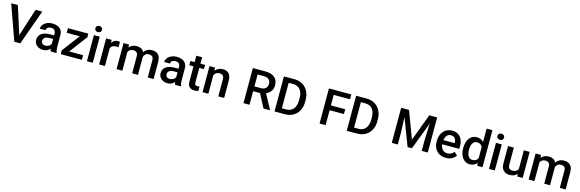

<svg xmlns="http://www.w3.org/2000/svg" viewBox="73 -2249 11348 3758"><g transform="rotate(15 5747.0 -370.0)"><path d="M143.1 -710.9 322.3 -149.9 502.9 -710.9H638.2L383.3 0H262.2L8.3 -710.9Z M999 0Q990.2 -19.5 985.4 -52.2Q962.4 -26.9 927.2 -8.5Q892.1 9.8 843.8 9.8Q792 9.8 751.5 -10.7Q710.9 -31.2 688 -66.9Q665 -102.5 665 -147.5Q665 -231.4 727.8 -276.4Q790.5 -321.3 906.2 -321.3H981.4V-357.9Q981.4 -399.9 958.5 -424.8Q935.5 -449.7 888.2 -449.7Q845.2 -449.7 819.6 -428.7Q793.9 -407.7 793.9 -376H676.8Q676.8 -418 703.6 -455.1Q730.5 -492.2 779.3 -515.1Q828.1 -538.1 894.5 -538.1Q954.1 -538.1 1000.2 -518.1Q1046.4 -498 1073 -457.8Q1099.6 -417.5 1099.6 -356.9V-122.1Q1099.6 -50.3 1119.6 -7.8V0ZM866.7 -83.5Q908.7 -83.5 938.7 -103.5Q968.8 -123.5 981.4 -148.4V-248.5H915Q849.1 -248.5 815.9 -224.6Q782.7 -200.7 782.7 -158.7Q782.7 -126.5 804.7 -105Q826.7 -83.5 866.7 -83.5Z M1631.3 -93.8V0H1201.7V-75.7L1471.7 -434.6H1207.5V-528.3H1620.6V-455.1L1348.6 -93.8Z M1725.6 -667Q1725.6 -693.8 1743.4 -711.7Q1761.2 -729.5 1793 -729.5Q1824.2 -729.5 1842.3 -711.7Q1860.4 -693.8 1860.4 -667Q1860.4 -640.6 1842.3 -623Q1824.2 -605.5 1793 -605.5Q1761.2 -605.5 1743.4 -623Q1725.6 -640.6 1725.6 -667ZM1851.6 -528.3V0H1733.4V-528.3Z M2260.3 -531.7 2259.3 -422.4Q2235.8 -426.3 2211.4 -426.3Q2167.5 -426.3 2139.6 -408.7Q2111.8 -391.1 2098.6 -360.4V0H1981V-528.3H2093.3L2096.7 -465.8Q2116.2 -499.5 2146.7 -518.8Q2177.2 -538.1 2218.3 -538.1Q2229 -538.1 2241.5 -536.1Q2253.9 -534.2 2260.3 -531.7Z M2555.2 -443.4Q2516.1 -443.4 2490.7 -426Q2465.3 -408.7 2451.7 -379.9V0H2334V-528.3H2444.8L2448.7 -468.8Q2475.1 -501.5 2513.7 -519.8Q2552.2 -538.1 2603 -538.1Q2652.3 -538.1 2690.2 -518.3Q2728 -498.5 2748.5 -455.1Q2773.9 -492.7 2814.9 -515.4Q2856 -538.1 2911.1 -538.1Q2991.7 -538.1 3037.8 -492.7Q3084 -447.3 3084 -341.8V0H2965.8V-342.3Q2965.8 -402.3 2940.4 -422.9Q2915 -443.4 2871.6 -443.4Q2830.6 -443.4 2804.2 -421.4Q2777.8 -399.4 2767.6 -364.7Q2767.6 -358.9 2767.6 -352.1V0H2649.9V-341.8Q2649.9 -399.4 2624.3 -421.4Q2598.6 -443.4 2555.2 -443.4Z M3520.5 0Q3511.7 -19.5 3506.8 -52.2Q3483.9 -26.9 3448.7 -8.5Q3413.6 9.8 3365.2 9.8Q3313.5 9.8 3272.9 -10.7Q3232.4 -31.2 3209.5 -66.9Q3186.5 -102.5 3186.5 -147.5Q3186.5 -231.4 3249.3 -276.4Q3312 -321.3 3427.7 -321.3H3502.9V-357.9Q3502.9 -399.9 3480 -424.8Q3457 -449.7 3409.7 -449.7Q3366.7 -449.7 3341.1 -428.7Q3315.4 -407.7 3315.4 -376H3198.2Q3198.2 -418 3225.1 -455.1Q3252 -492.2 3300.8 -515.1Q3349.6 -538.1 3416 -538.1Q3475.6 -538.1 3521.7 -518.1Q3567.9 -498 3594.5 -457.8Q3621.1 -417.5 3621.1 -356.9V-122.1Q3621.1 -50.3 3641.1 -7.8V0ZM3388.2 -83.5Q3430.2 -83.5 3460.2 -103.5Q3490.2 -123.5 3502.9 -148.4V-248.5H3436.5Q3370.6 -248.5 3337.4 -224.6Q3304.2 -200.7 3304.2 -158.7Q3304.2 -126.5 3326.2 -105Q3348.1 -83.5 3388.2 -83.5Z M3986.3 -528.3V-442.4H3892.1V-146Q3892.1 -108.9 3907.7 -97.9Q3923.3 -86.9 3948.7 -86.9Q3960.9 -86.9 3972.2 -88.4Q3983.4 -89.8 3990.2 -91.3L3990.7 -1.5Q3976.1 2.9 3956.8 6.3Q3937.5 9.8 3912.6 9.8Q3851.6 9.8 3813 -23.7Q3774.4 -57.1 3774.4 -138.7V-442.4H3688.5V-528.3H3774.4V-657.7H3892.1V-528.3Z M4301.3 -443.4Q4264.2 -443.4 4236.8 -424.8Q4209.5 -406.2 4193.8 -375.5V0H4076.2V-528.3H4187L4190.9 -464.8Q4218.8 -499.5 4258.1 -518.8Q4297.4 -538.1 4345.7 -538.1Q4422.4 -538.1 4468 -493.7Q4513.7 -449.2 4513.7 -341.3V0H4395.5V-341.8Q4395.5 -398.4 4371.3 -420.9Q4347.2 -443.4 4301.3 -443.4Z M5311 0 5167.5 -274.4H5027.8V0H4905.3V-710.9H5156.7Q5277.8 -710.9 5345.5 -656.2Q5413.1 -601.6 5413.1 -497.1Q5413.1 -424.8 5377.9 -376.2Q5342.8 -327.6 5281.7 -302.7L5441.9 -6.3V0ZM5156.7 -613.3H5027.8V-371.6H5158.7Q5224.6 -371.6 5257.8 -405.5Q5291 -439.5 5291 -491.2Q5291 -546.9 5258.3 -580.1Q5225.6 -613.3 5156.7 -613.3Z M5741.2 0H5534.7V-710.9H5745.6Q5840.3 -710.9 5912.1 -669.2Q5983.9 -627.4 6024.4 -551.8Q6064.9 -476.1 6064.9 -374V-336.4Q6064.9 -234.4 6024.7 -158.7Q5984.4 -83 5911.6 -41.5Q5838.9 0 5741.2 0ZM5745.6 -613.3H5657.2V-97.2H5741.2Q5840.3 -97.2 5891.1 -160.9Q5941.9 -224.6 5941.9 -336.4V-375Q5941.9 -490.2 5891.1 -551.8Q5840.3 -613.3 5745.6 -613.3Z M6859.9 -399.9V-302.7H6569.8V0H6447.3V-710.9H6900.4V-613.3H6569.8V-399.9Z M7204.6 0H6998V-710.9H7209Q7303.7 -710.9 7375.5 -669.2Q7447.3 -627.4 7487.8 -551.8Q7528.3 -476.1 7528.3 -374V-336.4Q7528.3 -234.4 7488 -158.7Q7447.8 -83 7375 -41.5Q7302.2 0 7204.6 0ZM7209 -613.3H7120.6V-97.2H7204.6Q7303.7 -97.2 7354.5 -160.9Q7405.3 -224.6 7405.3 -336.4V-375Q7405.3 -490.2 7354.5 -551.8Q7303.7 -613.3 7209 -613.3Z M7910.6 -710.9H8069.8L8275.4 -162.6L8480.5 -710.9H8640.1V0H8517.6V-236.3L8529.8 -553.2L8318.4 0H8231.4L8020.5 -552.7L8032.7 -236.3V0H7910.6Z M9006.3 9.8Q8928.2 9.8 8871.1 -23.9Q8814 -57.6 8783.2 -115.5Q8752.4 -173.3 8752.4 -246.1V-265.6Q8752.4 -348.6 8783.7 -409.9Q8814.9 -471.2 8869.4 -504.6Q8923.8 -538.1 8992.2 -538.1Q9067.9 -538.1 9117.9 -505.1Q9168 -472.2 9192.9 -413.8Q9217.8 -355.5 9217.8 -279.3V-229H8871.1Q8876 -166 8913.1 -124.8Q8950.2 -83.5 9013.2 -83.5Q9055.7 -83.5 9088.9 -100.6Q9122.1 -117.7 9146.5 -148.9L9208.5 -88.9Q9183.1 -51.3 9133.3 -20.8Q9083.5 9.8 9006.3 9.8ZM8991.7 -444.3Q8941.9 -444.3 8911.9 -409.4Q8881.8 -374.5 8873.5 -313.5H9101.6V-322.8Q9100.6 -354.5 9089.4 -382.3Q9078.1 -410.2 9054.4 -427.2Q9030.8 -444.3 8991.7 -444.3Z M9287.6 -258.3V-268.6Q9287.6 -349.1 9312.5 -409.7Q9337.4 -470.2 9384 -504.2Q9430.7 -538.1 9495.1 -538.1Q9539.1 -538.1 9572.8 -522.5Q9606.4 -506.8 9631.3 -478V-750H9749.5V0H9642.6L9636.7 -56.6Q9611.3 -24.9 9575.9 -7.6Q9540.5 9.8 9494.1 9.8Q9430.2 9.8 9383.8 -25.1Q9337.4 -60.1 9312.5 -120.6Q9287.6 -181.2 9287.6 -258.3ZM9405.3 -268.6V-258.3Q9405.3 -210.4 9417.2 -171.1Q9429.2 -131.8 9455.3 -108.6Q9481.4 -85.4 9523.9 -85.4Q9564 -85.4 9590.3 -103.8Q9616.7 -122.1 9631.3 -151.9V-377.4Q9616.7 -407.2 9590.6 -425.3Q9564.5 -443.4 9524.9 -443.4Q9482.4 -443.4 9456.1 -419.7Q9429.7 -396 9417.5 -356.4Q9405.3 -316.9 9405.3 -268.6Z M9872.6 -667Q9872.6 -693.8 9890.4 -711.7Q9908.2 -729.5 9939.9 -729.5Q9971.2 -729.5 9989.3 -711.7Q10007.3 -693.8 10007.3 -667Q10007.3 -640.6 9989.3 -623Q9971.2 -605.5 9939.9 -605.5Q9908.2 -605.5 9890.4 -623Q9872.6 -640.6 9872.6 -667ZM9998.5 -528.3V0H9880.4V-528.3Z M10452.1 0 10449.2 -54.2Q10424.8 -23.9 10387.7 -7.1Q10350.6 9.8 10299.8 9.8Q10221.7 9.8 10173.3 -36.1Q10125 -82 10125 -187V-528.3H10242.7V-186Q10242.7 -128.4 10268.1 -106.9Q10293.5 -85.4 10328.6 -85.4Q10375 -85.4 10403.1 -102.8Q10431.2 -120.1 10445.3 -148.9V-528.3H10563.5V0Z M10904.8 -443.4Q10865.7 -443.4 10840.3 -426Q10814.9 -408.7 10801.3 -379.9V0H10683.6V-528.3H10794.4L10798.3 -468.8Q10824.7 -501.5 10863.3 -519.8Q10901.9 -538.1 10952.6 -538.1Q11002 -538.1 11039.8 -518.3Q11077.6 -498.5 11098.1 -455.1Q11123.5 -492.7 11164.6 -515.4Q11205.6 -538.1 11260.7 -538.1Q11341.3 -538.1 11387.5 -492.7Q11433.6 -447.3 11433.6 -341.8V0H11315.4V-342.3Q11315.4 -402.3 11290 -422.9Q11264.6 -443.4 11221.2 -443.4Q11180.2 -443.4 11153.8 -421.4Q11127.4 -399.4 11117.2 -364.7Q11117.2 -358.9 11117.2 -352.1V0H10999.5V-341.8Q10999.5 -399.4 10973.9 -421.4Q10948.2 -443.4 10904.8 -443.4Z"/></g></svg>

Font: Vazirmatn RD FD Medium
Style: Regular
Weight: 500
Designer: Saber Rastikerdar
Foundry: Saber Rastikerdar
Version: Version 33.003